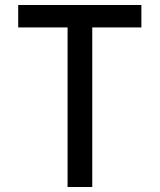

<svg xmlns="http://www.w3.org/2000/svg" viewBox="-20 -750 640 770"><path d="M251 0V-640H53V-730H547V-640H350V0Z"/></svg>

Font: JetBrainsMono NFM Medium
Style: Regular
Weight: 500
Monospace: yes
Designer: Philipp Nurullin, Konstantin Bulenkov
Foundry: JetBrains
Version: Version 2.304; ttfautohint (v1.8.4.7-5d5b);Nerd Fonts 3.3.0